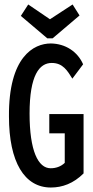

<svg xmlns="http://www.w3.org/2000/svg" viewBox="-20 -826 415 857"><path d="M304 -806 203 -740 106 -806 73 -755 191 -655H215L335 -757ZM207 11C258 11 308 -7 353 -52V-317H200V-231H269V-99C251 -82 229 -75 206 -75C150 -75 112 -153 112 -319C112 -491 156 -545 211 -545C261 -545 281 -510 303 -475L351 -539C326 -596 272 -631 207 -632C130 -632 18 -572 20 -306C20 -103 89 11 207 11Z"/></svg>

Font: Inconsolata Condensed
Style: Bold
Weight: 700
Width: 3
Monospace: yes
Designer: Raph Levien, Cyreal, Brenton Simpson
Foundry: Raph Levien, Cyreal, Google
Version: Version 3.100